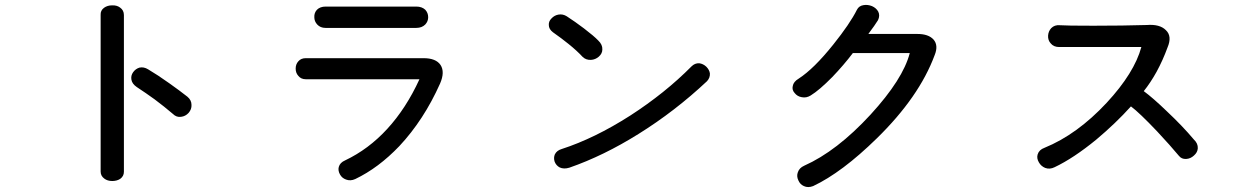

<svg xmlns="http://www.w3.org/2000/svg" viewBox="-20 -757 5040 774"><path d="M385.7 -697.3V-65.4Q385.7 -47.9 400.4 -37.1Q413.1 -27.3 432.6 -27.3Q451.2 -27.3 464.8 -36.1Q479.5 -46.9 479.5 -64.5V-696.3Q479.5 -715.8 463.9 -726.6Q451.2 -736.3 431.6 -735.4Q413.1 -735.4 399.4 -725.6Q384.8 -714.8 385.7 -697.3ZM577.1 -477.5Q559.6 -488.3 542 -484.4Q526.4 -479.5 516.6 -465.8Q506.8 -452.1 509.8 -435.5Q512.7 -418.9 531.2 -406.2Q568.4 -381.8 603.5 -356.4Q642.6 -327.1 676.8 -297.9Q691.4 -283.2 710 -286.1Q727.5 -288.1 740.2 -301.8Q752.9 -316.4 752 -334Q752 -353.5 735.4 -367.2Q703.1 -392.6 663.1 -420.9Q615.2 -455.1 577.1 -477.5Z M1293 -730.5Q1270.5 -730.5 1257.8 -717.8Q1246.1 -705.1 1247.1 -687.5Q1247.1 -670.9 1258.8 -658.2Q1271.5 -644.5 1292 -644.5H1658.2Q1680.7 -644.5 1694.3 -658.2Q1706.1 -670.9 1706.1 -687.5Q1706.1 -705.1 1694.3 -717.8Q1680.7 -730.5 1658.2 -730.5ZM1212.9 -522.5Q1193.4 -522.5 1182.6 -509.8Q1171.9 -498 1171.9 -480.5Q1171.9 -462.9 1182.6 -451.2Q1193.4 -437.5 1212.9 -437.5H1670.9Q1617.2 -320.3 1541 -237.3Q1465.8 -155.3 1371.1 -110.4Q1350.6 -101.6 1345.7 -84Q1341.8 -69.3 1350.6 -53.7Q1358.4 -39.1 1375 -33.2Q1392.6 -26.4 1412.1 -35.2Q1505.9 -80.1 1589.8 -168Q1688.5 -273.4 1753.9 -419.9Q1774.4 -466.8 1755.9 -495.1Q1737.3 -522.5 1687.5 -522.5Z M2264.6 -691.4Q2249 -701.2 2231.4 -698.2Q2214.8 -695.3 2203.1 -682.6Q2191.4 -670.9 2192.4 -656.2Q2192.4 -639.6 2209 -627Q2245.1 -601.6 2271.5 -580.1Q2305.7 -552.7 2329.1 -527.3Q2342.8 -514.6 2362.3 -515.6Q2379.9 -516.6 2393.6 -528.3Q2408.2 -541 2408.2 -557.6Q2409.2 -577.1 2391.6 -593.8Q2375 -611.3 2334 -642.6Q2297.9 -669.9 2264.6 -691.4ZM2767.6 -489.3Q2661.1 -381.8 2520.5 -291Q2377 -199.2 2244.1 -156.2Q2224.6 -150.4 2216.8 -134.8Q2210.9 -121.1 2215.8 -105.5Q2221.7 -89.8 2236.3 -82Q2252.9 -74.2 2275.4 -81.1Q2413.1 -128.9 2553.7 -216.8Q2701.2 -308.6 2830.1 -429.7Q2842.8 -443.4 2841.8 -460.9Q2839.8 -475.6 2827.1 -488.3Q2814.5 -500 2798.8 -502Q2781.2 -502.9 2767.6 -489.3Z M3434.6 -717.8Q3406.2 -661.1 3338.9 -577.1Q3260.7 -479.5 3200.2 -440.4Q3178.7 -427.7 3175.8 -410.2Q3171.9 -394.5 3183.6 -381.8Q3194.3 -368.2 3211.9 -365.2Q3230.5 -361.3 3248 -372.1Q3283.2 -393.6 3335 -446.3Q3381.8 -495.1 3418 -543H3647.5Q3620.1 -437.5 3489.3 -294.9Q3353.5 -147.5 3221.7 -88.9Q3202.1 -80.1 3196.3 -62.5Q3190.4 -46.9 3198.2 -30.3Q3205.1 -13.7 3220.7 -6.8Q3237.3 1 3257.8 -6.8Q3374 -61.5 3514.6 -199.2Q3685.5 -366.2 3748 -535.2Q3763.7 -574.2 3743.2 -597.7Q3722.7 -620.1 3678.7 -620.1H3480.5Q3496.1 -640.6 3503.9 -652.3Q3512.7 -665 3519.5 -675.8Q3528.3 -694.3 3520.5 -710Q3512.7 -724.6 3495.1 -732.4Q3477.5 -739.3 3460.9 -736.3Q3442.4 -733.4 3434.6 -717.8Z M4252 -655.3Q4231.4 -657.2 4217.8 -643.6Q4206.1 -630.9 4205.1 -613.3Q4204.1 -594.7 4215.8 -582Q4227.5 -567.4 4250 -567.4H4581.1Q4552.7 -462.9 4441.4 -342.8Q4322.3 -214.8 4190.4 -161.1Q4168.9 -153.3 4163.1 -134.8Q4158.2 -119.1 4168 -102.5Q4176.8 -86.9 4193.4 -80.1Q4211.9 -73.2 4231.4 -83Q4307.6 -119.1 4399.4 -194.3Q4477.5 -259.8 4539.1 -328.1Q4573.2 -302.7 4644.5 -227.5Q4699.2 -168.9 4732.4 -128.9Q4743.2 -115.2 4761.7 -116.2Q4779.3 -117.2 4793 -129.9Q4807.6 -142.6 4808.6 -159.2Q4809.6 -178.7 4793 -194.3Q4747.1 -249 4682.6 -309.6Q4627.9 -362.3 4590.8 -389.6Q4618.2 -423.8 4642.6 -467.8Q4668 -514.6 4686.5 -565.4Q4706.1 -611.3 4679.7 -635.7Q4655.3 -660.2 4603.5 -656.2Q4506.8 -653.3 4387.7 -653.3Q4277.3 -653.3 4252 -655.3Z"/></svg>

Font: Gungsuh
Style: Regular
Weight: 400
Version: Version 2.21